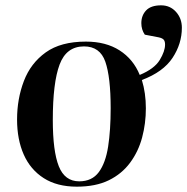

<svg xmlns="http://www.w3.org/2000/svg" viewBox="-20 -686 702 720"><path d="M268 14Q194 14 144 -18Q94 -50 69 -106.5Q44 -163 44 -238Q44 -315 69.5 -382Q95 -449 151.5 -489.5Q208 -530 302 -530Q377 -530 428.5 -497Q480 -464 504 -405Q559 -428 579 -461Q599 -494 599 -519Q599 -531 594 -537Q589 -543 575 -546L523 -556Q510 -575 510 -599Q510 -628 528 -647Q546 -666 584 -666Q618 -666 640 -641.5Q662 -617 662 -582Q662 -522 627 -469Q592 -416 512 -386Q527 -337 527 -280Q527 -223 513 -170.5Q499 -118 468 -76Q437 -34 388 -10Q339 14 268 14ZM277 -6Q325 -6 350.5 -40.5Q376 -75 385.5 -136.5Q395 -198 395 -280Q395 -397 375 -454.5Q355 -512 295 -512Q229 -512 203.5 -444Q178 -376 178 -236Q178 -119 200.5 -62.5Q223 -6 277 -6Z"/></svg>

Font: Literata 72pt SemiBold
Style: Italic
Weight: 600
Italic angle: -2°
Designer: Latin by Veronika Burian and Jose Scaglione. Greek by Irene Vlachou. Cyrillic by Vera Evstafieva
Foundry: TypeTogether
Version: Version 3.002